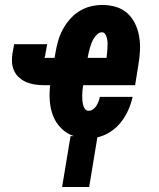

<svg xmlns="http://www.w3.org/2000/svg" viewBox="-20 -548 640 773"><path d="M230 205 264 0H277Q248 -10 226.5 -31.5Q205 -53 194 -81Q183 -109 180.5 -141Q178 -173 182 -205H159Q140 -205 122 -207.5Q104 -210 88 -216.5Q72 -223 58.5 -234.5Q45 -246 37.5 -261.5Q30 -277 28.5 -295Q27 -313 30 -332L37 -370H170L163 -332Q163 -328 162 -324.5Q161 -321 160 -318Q160 -318 160 -317.5Q160 -317 160 -317Q160 -317 160 -316.5Q160 -316 159 -316Q159 -316 159 -316Q159 -316 159 -316Q159 -316 159 -316Q159 -316 159 -316Q159 -316 158.5 -316Q158 -316 158 -316Q158 -315 158.5 -315Q159 -315 159 -315H200L203 -334Q207 -358 213.5 -381.5Q220 -405 231.5 -427Q243 -449 260 -469Q277 -489 298.5 -502.5Q320 -516 344 -522Q368 -528 392 -528Q421 -528 447.5 -520Q474 -512 493.5 -494Q513 -476 524.5 -451.5Q536 -427 540.5 -399.5Q545 -372 543.5 -343.5Q542 -315 537 -286L524 -205H315Q313 -195 312 -185Q311 -175 311 -165.5Q311 -156 311.5 -146.5Q312 -137 314 -127.5Q316 -118 321.5 -110Q327 -102 337 -102Q346 -102 354.5 -108Q363 -114 368 -122Q373 -130 376.5 -139Q380 -148 382 -158H514Q508 -131 496.5 -105Q485 -79 467 -56Q449 -33 424 -17Q399 -1 372 5L339 205ZM333 -315H409Q410 -325 411 -334.5Q412 -344 412.5 -354Q413 -364 413 -373.5Q413 -383 411 -392Q409 -401 404.5 -409.5Q400 -418 390 -418Q380 -418 371.5 -410Q363 -402 357.5 -393Q352 -384 348.5 -374.5Q345 -365 342 -355.5Q339 -346 337 -336Q335 -326 333 -316Z"/></svg>

Font: Iosevka SS04 XBd Ex Obl
Style: Regular
Weight: 800
Width: 7
Italic angle: -9°
Monospace: yes
Designer: Belleve Invis
Foundry: Belleve Invis
Version: Version 19.0.0; ttfautohint (v1.8.4)